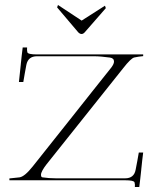

<svg xmlns="http://www.w3.org/2000/svg" viewBox="-20 -724 609 768"><path d="M552.7 -506.3V-499.5Q543.5 -498.5 534.4 -497.3Q525.4 -496.1 517.1 -494.1Q503.9 -491.2 472.7 -451.2L165.5 -65.9Q155.3 -52.7 149.7 -42.2Q144 -31.7 144 -24.9Q144 -15.1 149.9 -14.6Q162.6 -12.7 176 -11.7Q189.5 -10.7 204.1 -10.7H480.5Q516.1 -10.7 522.5 -44.9Q525.9 -62 529.1 -79.3Q532.2 -96.7 535.2 -113.8H552.7Q550.3 -95.2 548.8 -81.8Q547.4 -68.4 546.4 -59.1Q545.4 -53.7 545.4 -50.3Q545.4 -46.9 544.9 -44.4Q543.9 -40 543.5 -31.2Q542.5 -22.5 541 -8.5Q539.6 5.4 537.1 23.9H519.5Q520.5 13.7 518.1 5.4Q515.6 -2.9 480 -2.9H17.6V-10.3Q31.2 -11.2 58.1 -14.6Q78.6 -17.6 110.8 -58.1Q147.9 -105 188 -155.3Q228 -205.6 268.3 -256.3Q308.6 -307.1 348.4 -357.4Q388.2 -407.7 425.8 -454.6Q430.7 -461.4 433.3 -467Q436 -472.7 436 -478Q436 -491.2 419.9 -493.7Q401.9 -496.1 385.7 -497.6Q369.6 -499 355.5 -499H127.9Q92.3 -499 85.4 -464.4Q82 -447.3 79.1 -430.2Q76.2 -413.1 73.2 -396H55.7Q61.5 -452.1 63 -464.8Q63.5 -467.3 63.5 -470.7Q63.5 -474.1 64.5 -479.5Q65.4 -488.8 66.9 -502.2Q68.4 -515.6 70.8 -534.2H88.4Q87.9 -528.8 88.1 -524.2Q88.4 -519.5 89.4 -515.1Q91.3 -506.3 127.9 -506.3ZM293 -594.7 208.5 -694.3 211.9 -704.1 306.6 -641.6 399.9 -701.2 403.3 -691.4 318.4 -594.2Q306.2 -581.5 293 -594.7Z"/></svg>

Font: Tartlers End
Style: Regular
Weight: 200
Designer: Peter Wiegel
Foundry: Peter Wiegel
Version: Version 1.000 2013 initial release